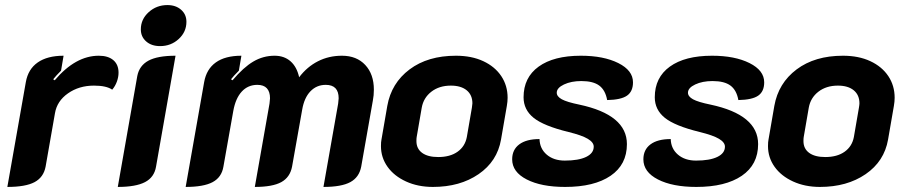

<svg xmlns="http://www.w3.org/2000/svg" viewBox="-20 -729 3573 758"><path d="M197 -282 160 -71Q152 -29 116.5 -10Q81 9 9 9L82 -405Q91 -456 129 -482.5Q167 -509 231 -509L221 -450Q201 -430 190 -416L196 -412Q278 -509 370 -509Q407 -509 427.5 -491.5Q448 -474 448 -442Q448 -425 441.5 -407Q435 -389 423 -375Q400 -391 351 -391Q292 -391 248.5 -360.5Q205 -330 197 -282Z M536 -613Q536 -653 567 -681Q598 -709 641 -709Q674 -709 695 -690.5Q716 -672 716 -643Q716 -603 685.5 -575Q655 -547 612 -547Q578 -547 557 -565.5Q536 -584 536 -613ZM522 -429Q530 -470 566 -489.5Q602 -509 673 -509L596 -71Q589 -29 552.5 -10Q516 9 445 9Z M786 -405Q795 -456 832 -482.5Q869 -509 933 -509L923 -450Q902 -429 892 -416L898 -412Q941 -463 980 -486Q1019 -509 1064 -509Q1102 -509 1127 -487Q1152 -465 1161 -424Q1192 -465 1235 -487Q1278 -509 1330 -509Q1388 -509 1422 -472.5Q1456 -436 1456 -375Q1456 -352 1452 -332L1406 -71Q1398 -29 1363 -10Q1328 9 1257 9L1315 -320Q1317 -336 1317 -341Q1317 -394 1266 -394Q1230 -394 1205.5 -368.5Q1181 -343 1173 -296L1133 -71Q1125 -29 1090.5 -10Q1056 9 986 9L1044 -320Q1046 -336 1046 -341Q1046 -367 1033.5 -380.5Q1021 -394 996 -394Q959 -394 934.5 -367.5Q910 -341 901 -291L862 -71Q855 -29 819.5 -10Q784 9 713 9Z M1484 -152Q1484 -169 1486 -178L1509 -311Q1525 -401 1597 -455Q1669 -509 1780 -509Q1842 -509 1888 -487.5Q1934 -466 1959 -428.5Q1984 -391 1984 -343Q1984 -328 1981 -311L1958 -178Q1943 -92 1869.5 -41.5Q1796 9 1689 9Q1630 9 1583 -12.5Q1536 -34 1510 -70.5Q1484 -107 1484 -152ZM1823 -188 1843 -304Q1845 -316 1845 -321Q1845 -354 1822.5 -372.5Q1800 -391 1760 -391Q1714 -391 1683 -367Q1652 -343 1645 -304L1625 -188Q1624 -183 1624 -172Q1624 -142 1646.5 -125.5Q1669 -109 1710 -109Q1757 -109 1786.5 -130Q1816 -151 1823 -188Z M2002 -100Q2002 -138 2030 -159Q2058 -180 2110 -180Q2111 -142 2138.5 -118.5Q2166 -95 2210 -95Q2264 -95 2294 -109.5Q2324 -124 2324 -150Q2324 -167 2300.5 -181Q2277 -195 2224 -208Q2126 -232 2086.5 -264Q2047 -296 2047 -345Q2047 -423 2106.5 -466Q2166 -509 2273 -509Q2363 -509 2421 -480Q2479 -451 2479 -404Q2479 -368 2455.5 -351.5Q2432 -335 2377 -334Q2370 -373 2346 -391Q2322 -409 2275 -409Q2235 -409 2206.5 -395.5Q2178 -382 2178 -363Q2178 -348 2198 -337Q2218 -326 2267 -316Q2455 -276 2455 -160Q2455 -79 2390.5 -35Q2326 9 2211 9Q2117 9 2059.5 -20.5Q2002 -50 2002 -100Z M2520 -100Q2520 -138 2548 -159Q2576 -180 2628 -180Q2629 -142 2656.5 -118.5Q2684 -95 2728 -95Q2782 -95 2812 -109.5Q2842 -124 2842 -150Q2842 -167 2818.5 -181Q2795 -195 2742 -208Q2644 -232 2604.5 -264Q2565 -296 2565 -345Q2565 -423 2624.5 -466Q2684 -509 2791 -509Q2881 -509 2939 -480Q2997 -451 2997 -404Q2997 -368 2973.5 -351.5Q2950 -335 2895 -334Q2888 -373 2864 -391Q2840 -409 2793 -409Q2753 -409 2724.5 -395.5Q2696 -382 2696 -363Q2696 -348 2716 -337Q2736 -326 2785 -316Q2973 -276 2973 -160Q2973 -79 2908.5 -35Q2844 9 2729 9Q2635 9 2577.5 -20.5Q2520 -50 2520 -100Z M3012 -152Q3012 -169 3014 -178L3037 -311Q3053 -401 3125 -455Q3197 -509 3308 -509Q3370 -509 3416 -487.5Q3462 -466 3487 -428.5Q3512 -391 3512 -343Q3512 -328 3509 -311L3486 -178Q3471 -92 3397.5 -41.5Q3324 9 3217 9Q3158 9 3111 -12.5Q3064 -34 3038 -70.5Q3012 -107 3012 -152ZM3351 -188 3371 -304Q3373 -316 3373 -321Q3373 -354 3350.5 -372.5Q3328 -391 3288 -391Q3242 -391 3211 -367Q3180 -343 3173 -304L3153 -188Q3152 -183 3152 -172Q3152 -142 3174.5 -125.5Q3197 -109 3238 -109Q3285 -109 3314.5 -130Q3344 -151 3351 -188Z"/></svg>

Font: K2D ExtraBold
Style: Italic
Weight: 800
Italic angle: -10°
Designer: Katatrad Aksorn Co.,Ltd.
Foundry: Cadson Demak Co.,Ltd.
Version: Version 1.000; ttfautohint (v1.6)